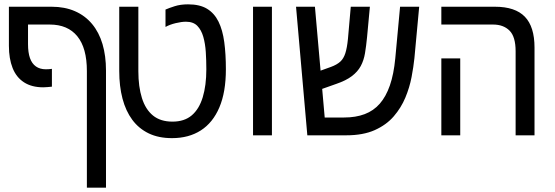

<svg xmlns="http://www.w3.org/2000/svg" viewBox="-20 -623 2554 884"><path d="M380 241V-296Q380 -402 336 -456Q292 -510 209 -510H37V-592H218Q278 -592 325 -571.5Q372 -551 404 -512.5Q436 -474 452 -420Q468 -366 468 -298V241ZM179 -221Q126 -221 90.5 -244Q55 -267 38 -310Q21 -353 21 -412V-592H109V-420Q109 -381 118 -355.5Q127 -330 145.5 -317Q164 -304 191 -304Q198 -304 205.5 -304.5Q213 -305 219 -306V-224Q209 -223 198.5 -222Q188 -221 179 -221Z M772 13Q710 13 664.5 -9Q619 -31 589 -71.5Q559 -112 544 -169Q529 -226 529 -296V-592H617V-295Q617 -224 633.5 -171.5Q650 -119 684.5 -91Q719 -63 774 -63Q829 -63 863 -92Q897 -121 913.5 -175.5Q930 -230 930 -304Q930 -345 927.5 -383.5Q925 -422 916 -453.5Q907 -485 888.5 -504Q870 -523 836 -523Q816 -523 789 -516.5Q762 -510 742 -499V-579Q758 -586 784.5 -594.5Q811 -603 846 -603Q900 -603 933.5 -582.5Q967 -562 986 -523.5Q1005 -485 1012.5 -429.5Q1020 -374 1020 -304Q1020 -199 990 -128.5Q960 -58 904.5 -22.5Q849 13 772 13Z M1145 0V-592H1232V0Z M1395 0 1343 -592H1430L1475 -82H1564Q1618 -82 1659 -97.5Q1700 -113 1728.5 -145.5Q1757 -178 1775 -229.5Q1793 -281 1800 -355L1822 -592H1910L1888 -355Q1884 -316 1875 -268.5Q1866 -221 1846.5 -174Q1827 -127 1793 -87.5Q1759 -48 1705.5 -24Q1652 0 1574 0ZM1433 -203 1426 -287 1504 -315Q1531 -325 1546.5 -339Q1562 -353 1570 -378Q1578 -403 1582 -444L1595 -592H1683L1670 -452Q1666 -411 1660.5 -378Q1655 -345 1641 -319Q1627 -293 1600 -272.5Q1573 -252 1529 -237Z M2354 0V-387Q2354 -454 2326 -482Q2298 -510 2250 -510H2012V-592H2259Q2352 -592 2396.5 -546Q2441 -500 2441 -404V0ZM2012 0V-354H2099V0Z"/></svg>

Font: Noto Sans Hebrew SemiCondensed
Style: Regular
Weight: 400
Width: 4
Designer: Monotype Design Team
Foundry: Monotype Imaging Inc.
Version: Version 2.003